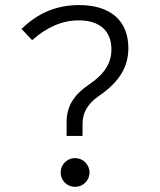

<svg xmlns="http://www.w3.org/2000/svg" viewBox="-20 -723 626 753"><path d="M241.2 -189.9H303.7V-236.8C303.7 -281.7 323.7 -316.4 368.7 -347.2C447.8 -401.9 483.4 -459.5 483.4 -534.7C483.4 -641.6 413.1 -703.1 291 -703.1C202.1 -703.1 127.9 -671.9 64.5 -609.4L106 -565.4C164.6 -617.2 224.1 -643.1 290 -643.1C370.6 -643.1 417 -601.6 417 -529.8C417 -475.1 389.6 -432.1 328.6 -391.1C268.1 -350.1 241.2 -304.7 241.2 -243.7ZM274.4 9.8C305.7 9.8 331.1 -15.1 331.1 -46.4C331.1 -77.6 305.7 -103 274.4 -103C243.2 -103 217.8 -77.6 217.8 -46.4C217.8 -15.1 243.2 9.8 274.4 9.8Z"/></svg>

Font: Cascadia Mono NF Light
Style: Regular
Weight: 300
Monospace: yes
Designer: Aaron Bell
Foundry: Saja Typeworks
Version: Version 2404.023